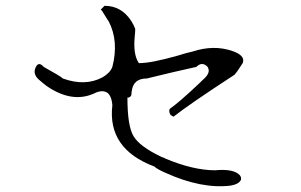

<svg xmlns="http://www.w3.org/2000/svg" viewBox="-20 -679 1040 663"><path d="M776 -38Q676 -26 552 -82Q536 -89 526.5 -94.5Q517 -100 513 -104Q350 -165 368 -316Q366 -342 355 -355Q340 -370 313 -360Q310 -359 302 -355Q227 -323 141 -382Q133 -388 126 -394Q119 -400 112 -406Q93 -425 103 -446Q112 -466 127 -452L131 -448Q159 -432 175.5 -422.5Q192 -413 197 -408Q274 -380 334 -412Q360 -427 368 -448Q391 -537 355 -606Q353 -608 348.5 -615.5Q344 -623 337 -634Q333 -642 328 -646L341 -659Q399 -659 433 -607Q442 -593 447 -579Q447 -574 446.5 -567Q446 -560 445 -550Q440 -494 457 -465Q458 -464 458.5 -463Q459 -462 460 -461Q482 -461 515 -467.5Q548 -474 594 -487Q610 -492 622.5 -495.5Q635 -499 645 -501Q718 -525 782 -503Q826 -488 819 -464Q818 -460 816 -458Q806 -442 799.5 -433Q793 -424 790 -421Q635 -320 579 -276Q579 -276 576.5 -277.5Q574 -279 569 -282Q562 -293 566 -303Q582 -314 608 -336.5Q634 -359 671 -394L680 -403Q705 -424 700 -441Q699 -444 697 -448Q678 -468 658 -448Q621 -440 578.5 -430Q536 -420 487 -408Q440 -408 435 -364Q434 -361 434 -355Q434 -349 430.5 -346Q427 -343 424 -342H420Q420 -244 441 -209Q462 -173 538 -137Q542 -136 545 -134.5Q548 -133 552 -131Q648 -91 723 -91Q787 -97 808 -74Q814 -67 812 -58Q805 -43 776 -38Z"/></svg>

Font: New Tegomin
Style: Regular
Weight: 400
Designer: Kyosuke Nagai
Version: Version 1.000